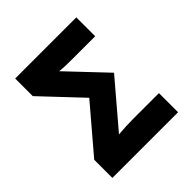

<svg xmlns="http://www.w3.org/2000/svg" viewBox="-193 -850 986 986"><g transform="rotate(-45 300.0 -357.0)"><path d="M539 0V-139H355Q298 -139 244 -134L450 -376L256 -581Q278 -578 302.5 -577.5Q327 -577 355 -577H514V-714H70V-586L269 -375L62 -132V0Z"/></g></svg>

Font: Noto Sans Mono UI ExtraBold
Style: Regular
Weight: 800
Designer: Monotype Design team
Foundry: Monotype Imaging Inc.
Version: 1.000